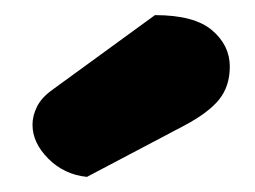

<svg xmlns="http://www.w3.org/2000/svg" viewBox="-20 -764 338 254"><path d="M185 -744Q237 -744 260.5 -724Q284 -704 284 -676Q284 -650 270 -632.5Q256 -615 224 -598L95 -530Q65 -533 44 -554Q23 -575 23 -599Q23 -611 29 -623Q35 -635 49 -645Z"/></svg>

Font: Baloo Bhaijaan
Style: Regular
Weight: 400
Designer: Devika Bhansali and Ek Type
Foundry: Ek Type
Version: Version 1.443;PS 1.000;hotconv 16.6.51;makeotf.lib2.5.65220;